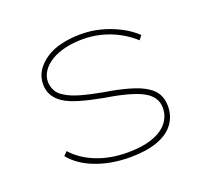

<svg xmlns="http://www.w3.org/2000/svg" viewBox="-99 -655 854 786"><g transform="rotate(-20 328.5 -261.5)"><path d="M344 10Q261 10 194 -15.5Q127 -41 90 -87L106 -103Q143 -61 203.5 -36.5Q264 -12 340 -12Q389 -12 426 -21Q463 -30 487.5 -46.5Q512 -63 524.5 -85.5Q537 -108 537 -135Q537 -183 488 -210Q465 -223 424 -234.5Q383 -246 325 -255Q266 -266 223.5 -278.5Q181 -291 157 -307Q133 -323 121 -344Q109 -365 109 -392Q109 -424 125 -449.5Q141 -475 169.5 -494.5Q198 -514 237.5 -523.5Q277 -533 325 -533Q367 -533 408.5 -522.5Q450 -512 489 -492Q528 -472 556 -445L542 -427Q515 -452 479.5 -471.5Q444 -491 404.5 -501Q365 -511 326 -511Q282 -511 246.5 -502.5Q211 -494 185 -478Q159 -462 145 -440.5Q131 -419 131 -394Q132 -373 141.5 -355.5Q151 -338 172 -326Q194 -311 234 -299.5Q274 -288 329 -278Q392 -268 437 -255Q482 -242 507 -226Q534 -210 546.5 -187.5Q559 -165 559 -135Q559 -90 534 -57Q509 -24 460.5 -7Q412 10 344 10Z"/></g></svg>

Font: Lexend Giga Thin
Style: Regular
Weight: 250
Version: Version 1.007